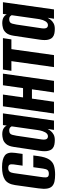

<svg xmlns="http://www.w3.org/2000/svg" viewBox="634 -1178 555 1862"><g transform="rotate(-90 911.0 -246.5)"><path d="M149.7 11Q111.6 11 83.3 5Q55 -1 37.2 -17.5Q19.4 -34 13.8 -66.4Q8.3 -98.7 16 -151.7L47.5 -376.8Q58.2 -449.2 100.8 -476.4Q143.5 -503.6 221.7 -503.6Q299.6 -503.6 335 -476.4Q370.5 -449.2 359.8 -376.8L349.8 -304.5H235.8L247.9 -390.1Q251.8 -418.9 244.6 -431.1Q237.5 -443.4 213.2 -443.4Q190 -443.4 178.8 -431.1Q167.5 -418.9 163.6 -390.1L123.2 -104.7Q119.3 -74 126.8 -61.9Q134.3 -49.9 157.5 -49.9Q181.7 -49.9 192.5 -61.9Q203.2 -74 207.5 -104.7L220.9 -200.3H334.9L328.6 -152.4Q318.9 -81.6 296 -46.8Q273.2 -12 236.7 -0.5Q200.1 11 149.7 11Z M484.5 8Q463.2 8 441.4 4.1Q419.6 0.3 403.1 -13.6Q386.6 -27.5 379.5 -57.2Q372.3 -86.8 380 -138.7L417.5 -388.8Q425.1 -440.3 446 -464.1Q466.9 -487.9 492.6 -494.7Q518.3 -501.6 539.5 -501.6Q576.3 -501.6 596.9 -488.7Q617.5 -475.8 624.5 -457.7L629.5 -495H743.1L673.1 0H582.7L592.3 -61.6Q584.3 -46.8 571.3 -30.8Q558.4 -14.8 537.5 -3.4Q516.6 8 484.5 8ZM520 -58.4Q533.4 -58.4 543.1 -65.9Q552.8 -73.4 559.5 -85.4Q566.1 -97.5 570.6 -111Q575.2 -124.6 577.6 -136.5Q580 -148.5 581 -156.5L617.1 -410.4Q615.1 -413.3 611.5 -418.9Q608 -424.5 600 -429.3Q592.1 -434.1 576.6 -434.1Q558.5 -434.1 548.9 -426.6Q539.3 -419.1 535 -404Q530.8 -388.9 526.5 -364.7L489.9 -117.6Q487.6 -99.3 489.4 -87.5Q491.1 -75.6 495.9 -69.5Q500.7 -63.4 507.1 -60.9Q513.4 -58.4 520 -58.4Z M741.6 0 811.6 -495H925.6L897.7 -300H987.8L1015.7 -495H1128.4L1058.4 0H945.7L976.3 -213.8H886.2L855.6 0Z M1191.8 0 1249.6 -413H1155.7L1167.9 -495H1472.7L1460.5 -413H1366L1308.2 0Z M1562.5 8Q1541.2 8 1519.4 4.1Q1497.6 0.3 1481.1 -13.6Q1464.6 -27.5 1457.5 -57.2Q1450.3 -86.8 1458 -138.7L1495.5 -388.8Q1503.1 -440.3 1524 -464.1Q1544.9 -487.9 1570.6 -494.7Q1596.3 -501.6 1617.5 -501.6Q1654.3 -501.6 1674.9 -488.7Q1695.5 -475.8 1702.5 -457.7L1707.5 -495H1821.1L1751.1 0H1660.7L1670.3 -61.6Q1662.3 -46.8 1649.3 -30.8Q1636.4 -14.8 1615.5 -3.4Q1594.6 8 1562.5 8ZM1598 -58.4Q1611.4 -58.4 1621.1 -65.9Q1630.8 -73.4 1637.5 -85.4Q1644.1 -97.5 1648.6 -111Q1653.2 -124.6 1655.6 -136.5Q1658 -148.5 1659 -156.5L1695.1 -410.4Q1693.1 -413.3 1689.5 -418.9Q1686 -424.5 1678 -429.3Q1670.1 -434.1 1654.6 -434.1Q1636.5 -434.1 1626.9 -426.6Q1617.3 -419.1 1613 -404Q1608.8 -388.9 1604.5 -364.7L1567.9 -117.6Q1565.6 -99.3 1567.4 -87.5Q1569.1 -75.6 1573.9 -69.5Q1578.7 -63.4 1585.1 -60.9Q1591.4 -58.4 1598 -58.4Z"/></g></svg>

Font: Alumni Sans SC Thin
Style: Italic
Weight: 100
Italic angle: -8°
Designer: Robert E. Leuschke
Foundry: Robert E. Leuschke
Version: Version 1.016